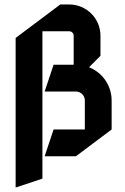

<svg xmlns="http://www.w3.org/2000/svg" viewBox="-20 -690 560 860"><path d="M250 -670 50 -520V150L170 110V-550H290C301 -550 310 -541 310 -530V-400H220L180 -280H320C342.1 -280 360 -262.1 360 -240V-110H220L180 10H320L480 -110V-240C480 -307.5 438.1 -365.4 378.8 -388.8L430 -440V-530C430 -607.3 367.3 -670 290 -670Z"/></svg>

Font: Abibas
Style: Medium
Weight: 500
Version: Version 0.3